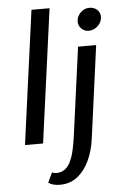

<svg xmlns="http://www.w3.org/2000/svg" viewBox="-66 -845 715 1142"><g transform="rotate(-5 291.0 -274.0)"><path d="M58 -1.5 166.5 -799.5H274.5L166 -1.5ZM245 252Q224 252 206.5 247.5Q189 243 176 233.5L204 174Q208 177 216 178.8Q224 180.5 229 180.5Q261.5 180.5 282.8 163.2Q304 146 317.2 116Q330.5 86 338.5 47.5Q346.5 9 352.5 -33.5L423.5 -557H531.5L456.5 -1.5Q447 68.5 419.8 126.2Q392.5 184 348.8 218Q305 252 245 252ZM494 -645.5Q470.5 -645.5 452.2 -663Q434 -680.5 434 -705Q434 -735 456.8 -758.2Q479.5 -781.5 510 -781.5Q538 -781.5 556.2 -765Q574.5 -748.5 574.5 -723.5Q574.5 -692 550.5 -668.8Q526.5 -645.5 494 -645.5Z"/></g></svg>

Font: Koeln Type Sans
Style: Italic
Weight: 400
Italic angle: -7.5°
Designer: Eben Sorkin
Foundry: Eben Sorkin
Version: Version 2.001